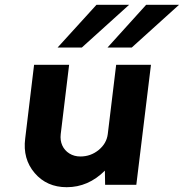

<svg xmlns="http://www.w3.org/2000/svg" viewBox="-20 -770 766 800"><path d="M518 -750 321 -572H220L382 -750ZM529 -572H428L589 -750H726ZM429 -211 464 -500H609L548 0H418L417 -59Q348 10 258 10Q175 10 124.5 -49Q74 -108 85 -193L122 -500H268L233 -211Q230 -185 239.5 -164Q249 -143 269 -130.5Q289 -118 315 -118Q358 -118 391 -145Q424 -172 429 -211Z"/></svg>

Font: Orkney
Style: BoldItalic
Weight: 700
Designer: Samuel Oakes and Alfredo Marco Pradil
Foundry: Alfredo Marco Pradil
Version: 1.0; ttfautohint (v1.5)